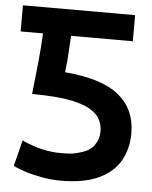

<svg xmlns="http://www.w3.org/2000/svg" viewBox="-53 -749 650 820"><g transform="rotate(5 272.5 -339.0)"><path d="M493 -593V-705H12V-593H108Q105 -532 99 -471Q93 -410 84 -331Q198 -331 264.5 -315.5Q331 -300 360 -270.5Q389 -241 389 -197Q389 -163 369 -136Q349 -109 301 -98Q282 -92 258 -91Q234 -90 206 -91Q158 -95 120.5 -107Q83 -119 61 -130L33 -19Q46 -11 78.5 0Q111 11 153.5 19Q196 27 237 27Q338 27 400.5 -2.5Q463 -32 492 -83.5Q521 -135 521 -200Q521 -304 447.5 -363.5Q374 -423 216 -436Q219 -456 221.5 -485Q224 -514 225.5 -543.5Q227 -573 228 -593Z"/></g></svg>

Font: Repo DemiBold
Style: Regular
Weight: 600
Designer: Stefan Peev
Foundry: Context Ltd
Version: Version 1.502